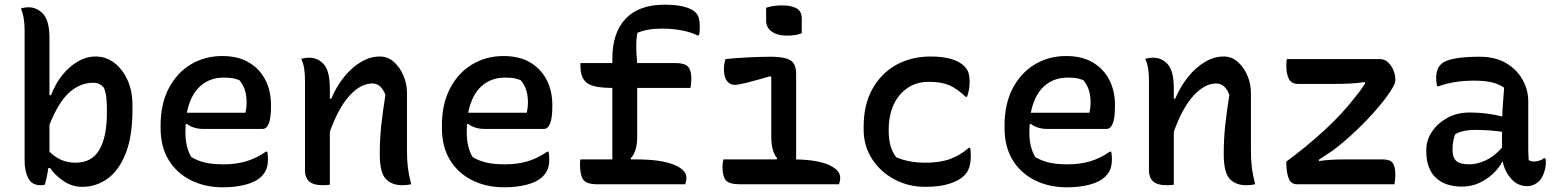

<svg xmlns="http://www.w3.org/2000/svg" viewBox="-20 -786 6640 819"><path d="M171 2Q167 3 162.5 3.5Q158 4 153 4Q116 4 100.5 -26Q85 -56 85 -99V-656Q85 -714 69 -750Q86 -755 101 -755Q138 -755 164.5 -726Q191 -697 191 -623V-380H198Q216 -429 246 -466Q276 -503 312.5 -524Q349 -545 388 -545Q432 -545 467.5 -518Q503 -491 524 -444.5Q545 -398 545 -338V-318Q545 -203 515.5 -130Q486 -57 437.5 -23Q389 11 331 11Q287 11 250 -14.5Q213 -40 194 -69H186Q181 -32 171 2ZM379 -433Q323 -433 277 -393Q231 -353 191 -254V-139Q214 -116 241 -104Q268 -92 303 -92Q371 -92 403.5 -146.5Q436 -201 436 -306V-316Q436 -348 433.5 -370.5Q431 -393 423 -412Q416 -421 405 -427Q394 -433 379 -433Z M928 -547Q995 -547 1041 -520Q1087 -493 1111.5 -446Q1136 -399 1136 -338V-333Q1136 -282 1126.5 -259Q1117 -236 1100 -236H848Q826 -236 807 -242Q788 -248 777 -258L772 -255Q771 -243 771 -229V-220Q771 -188 777.5 -162Q784 -136 796 -116Q823 -100 855 -92.5Q887 -85 934 -85Q987 -85 1030.5 -98Q1074 -111 1114 -139H1120Q1123 -126 1123 -108Q1123 -82 1116.5 -65Q1110 -48 1096 -34Q1072 -10 1028 1.5Q984 13 931 13Q855 13 794.5 -17Q734 -47 699.5 -103.5Q665 -160 665 -240V-250Q665 -343 700 -409.5Q735 -476 794.5 -511.5Q854 -547 928 -547ZM934 -455Q874 -455 833 -417.5Q792 -380 777 -305H1027Q1032 -327 1032 -347Q1032 -379 1024.5 -402Q1017 -425 1001 -444Q986 -450 972 -452.5Q958 -455 934 -455Z M1387 2Q1379 3 1372.5 3.5Q1366 4 1358 4Q1316 4 1298.5 -12.5Q1281 -29 1281 -58V-441Q1281 -471 1277.5 -493.5Q1274 -516 1265 -535Q1282 -540 1297 -540Q1337 -540 1362 -511Q1387 -482 1387 -408V-365H1393Q1415 -417 1447.5 -457.5Q1480 -498 1519.5 -521.5Q1559 -545 1600 -545Q1634 -545 1660 -522Q1686 -499 1701 -463.5Q1716 -428 1716 -390V-144Q1716 -101 1720 -70Q1724 -39 1734 0Q1717 4 1695 4Q1651 4 1625.5 -23Q1600 -50 1600 -129Q1600 -191 1606 -248.5Q1612 -306 1624 -381Q1606 -430 1568 -430Q1519 -430 1471.5 -378.5Q1424 -327 1387 -224Z M2128 -547Q2195 -547 2241 -520Q2287 -493 2311.5 -446Q2336 -399 2336 -338V-333Q2336 -282 2326.5 -259Q2317 -236 2300 -236H2048Q2026 -236 2007 -242Q1988 -248 1977 -258L1972 -255Q1971 -243 1971 -229V-220Q1971 -188 1977.5 -162Q1984 -136 1996 -116Q2023 -100 2055 -92.5Q2087 -85 2134 -85Q2187 -85 2230.5 -98Q2274 -111 2314 -139H2320Q2323 -126 2323 -108Q2323 -82 2316.5 -65Q2310 -48 2296 -34Q2272 -10 2228 1.5Q2184 13 2131 13Q2055 13 1994.5 -17Q1934 -47 1899.5 -103.5Q1865 -160 1865 -240V-250Q1865 -343 1900 -409.5Q1935 -476 1994.5 -511.5Q2054 -547 2128 -547ZM2134 -455Q2074 -455 2033 -417.5Q1992 -380 1977 -305H2227Q2232 -327 2232 -347Q2232 -379 2224.5 -402Q2217 -425 2201 -444Q2186 -450 2172 -452.5Q2158 -455 2134 -455Z M2456 -106H2592V-411Q2512 -411 2484 -432Q2456 -453 2456 -502V-517H2592V-536Q2592 -646 2648.5 -706Q2705 -766 2815 -766Q2868 -766 2901 -756.5Q2934 -747 2947 -733Q2957 -723 2961 -708.5Q2965 -694 2965 -675Q2965 -665 2964.5 -654Q2964 -643 2961 -635H2955Q2930 -648 2890 -656Q2850 -664 2804 -664Q2741 -664 2699 -646Q2694 -621 2694 -588Q2694 -555 2698 -517H2861Q2901 -517 2915 -501.5Q2929 -486 2929 -451Q2929 -440 2928 -429.5Q2927 -419 2925 -411H2698V-201Q2698 -140 2670 -110L2672 -106H2695Q2798 -106 2853 -84Q2908 -62 2908 -28Q2908 -20 2906.5 -13.5Q2905 -7 2903 0H2527Q2482 0 2468 -19.5Q2454 -39 2454 -88Q2454 -93 2454.5 -97.5Q2455 -102 2456 -106Z M3066 -106H3293L3295 -111Q3270 -140 3270 -203V-457L3266 -461Q3204 -443 3167 -433.5Q3130 -424 3113 -424Q3094 -424 3081 -440.5Q3068 -457 3068 -491Q3068 -515 3075 -534Q3122 -539 3176.5 -541.5Q3231 -544 3270 -544Q3325 -544 3350.5 -529.5Q3376 -515 3376 -471V-106Q3469 -104 3516.5 -82Q3564 -60 3564 -28Q3564 -20 3562.5 -13.5Q3561 -7 3559 0H3136Q3091 0 3076.5 -16.5Q3062 -33 3062 -73Q3062 -93 3066 -106ZM3248 -753Q3278 -763 3317 -763Q3355 -763 3377.5 -750.5Q3400 -738 3400 -708V-644Q3374 -634 3337 -634Q3297 -634 3272.5 -651Q3248 -668 3248 -698Z M3950 -545Q4002 -545 4038.5 -534Q4075 -523 4094 -503Q4106 -491 4111 -476Q4116 -461 4116 -435Q4116 -416 4113 -402Q4110 -388 4105 -373H4099Q4063 -408 4029 -422.5Q3995 -437 3942 -437Q3890 -437 3851.5 -411Q3813 -385 3792 -339.5Q3771 -294 3771 -235V-223Q3771 -194 3778 -166.5Q3785 -139 3803 -115Q3858 -92 3927 -92Q3989 -92 4032 -107.5Q4075 -123 4112 -155H4118Q4120 -148 4120.5 -139.5Q4121 -131 4121 -118Q4121 -93 4114.5 -72.5Q4108 -52 4093 -37Q4072 -16 4030.5 -2.5Q3989 11 3927 11Q3855 11 3795 -21Q3735 -53 3699.5 -108.5Q3664 -164 3664 -233V-246Q3664 -339 3701 -406Q3738 -473 3802.5 -509Q3867 -545 3950 -545Z M4528 -547Q4595 -547 4641 -520Q4687 -493 4711.5 -446Q4736 -399 4736 -338V-333Q4736 -282 4726.5 -259Q4717 -236 4700 -236H4448Q4426 -236 4407 -242Q4388 -248 4377 -258L4372 -255Q4371 -243 4371 -229V-220Q4371 -188 4377.5 -162Q4384 -136 4396 -116Q4423 -100 4455 -92.5Q4487 -85 4534 -85Q4587 -85 4630.5 -98Q4674 -111 4714 -139H4720Q4723 -126 4723 -108Q4723 -82 4716.5 -65Q4710 -48 4696 -34Q4672 -10 4628 1.5Q4584 13 4531 13Q4455 13 4394.5 -17Q4334 -47 4299.5 -103.5Q4265 -160 4265 -240V-250Q4265 -343 4300 -409.5Q4335 -476 4394.5 -511.5Q4454 -547 4528 -547ZM4534 -455Q4474 -455 4433 -417.5Q4392 -380 4377 -305H4627Q4632 -327 4632 -347Q4632 -379 4624.5 -402Q4617 -425 4601 -444Q4586 -450 4572 -452.5Q4558 -455 4534 -455Z M4987 2Q4979 3 4972.5 3.5Q4966 4 4958 4Q4916 4 4898.5 -12.5Q4881 -29 4881 -58V-441Q4881 -471 4877.5 -493.5Q4874 -516 4865 -535Q4882 -540 4897 -540Q4937 -540 4962 -511Q4987 -482 4987 -408V-365H4993Q5015 -417 5047.5 -457.5Q5080 -498 5119.5 -521.5Q5159 -545 5200 -545Q5234 -545 5260 -522Q5286 -499 5301 -463.5Q5316 -428 5316 -390V-144Q5316 -101 5320 -70Q5324 -39 5334 0Q5317 4 5295 4Q5251 4 5225.5 -23Q5200 -50 5200 -129Q5200 -191 5206 -248.5Q5212 -306 5224 -381Q5206 -430 5168 -430Q5119 -430 5071.5 -378.5Q5024 -327 4987 -224Z M5469 -534H5866Q5886 -534 5900.5 -520.5Q5915 -507 5923.5 -487Q5932 -467 5932 -447V-442Q5932 -429 5911 -396.5Q5890 -364 5852.5 -320.5Q5815 -277 5766.5 -230.5Q5718 -184 5664 -143Q5651 -134 5634 -123.5Q5617 -113 5606 -105V-99Q5632 -103 5659.5 -104.5Q5687 -106 5715 -106H5879Q5910 -106 5921 -90.5Q5932 -75 5932 -40Q5932 -30 5931 -19Q5930 -8 5928 0H5513Q5486 0 5476.5 -26.5Q5467 -53 5467 -88V-97Q5547 -155 5627 -228Q5707 -301 5763 -375Q5774 -388 5784.5 -402.5Q5795 -417 5803 -430L5802 -436Q5769 -431 5736 -429.5Q5703 -428 5667 -428H5517Q5489 -428 5478 -449Q5467 -470 5467 -507Q5467 -515 5467.5 -521.5Q5468 -528 5469 -534Z M6499 -353V-152Q6499 -139 6499.5 -127Q6500 -115 6501 -103Q6510 -97 6523 -97Q6534 -97 6545.5 -100.5Q6557 -104 6566 -111H6572Q6573 -107 6573.5 -103Q6574 -99 6574 -94Q6574 -71 6566 -49Q6558 -27 6547 -15Q6523 8 6495 8Q6454 8 6426.5 -23Q6399 -54 6390 -96H6388Q6374 -69 6348.5 -45Q6323 -21 6289.5 -5.5Q6256 10 6216 10Q6144 10 6104 -28.5Q6064 -67 6064 -141V-147Q6064 -188 6088 -224Q6112 -260 6153.5 -283Q6195 -306 6247 -306Q6289 -306 6326 -301Q6363 -296 6388 -289Q6389 -322 6391.5 -351Q6394 -380 6396 -412Q6371 -429 6340.5 -435.5Q6310 -442 6268 -442Q6224 -442 6187 -436Q6150 -430 6116 -418H6110Q6109 -426 6107.5 -434.5Q6106 -443 6106 -453Q6106 -471 6111 -486.5Q6116 -502 6127 -512Q6159 -544 6291 -544Q6358 -544 6404 -517Q6450 -490 6474.5 -446.5Q6499 -403 6499 -353ZM6176 -146Q6176 -113 6192.5 -99Q6209 -85 6247 -85Q6280 -85 6316.5 -101.5Q6353 -118 6387 -156V-224Q6358 -228 6329 -230Q6300 -232 6274 -232Q6218 -232 6187 -213Q6182 -199 6179 -183.5Q6176 -168 6176 -149Z"/></svg>

Font: Recursive Mn Csl St Med
Style: Regular
Weight: 500
Monospace: yes
Version: Version 1.079;hotconv 1.0.112;makeotfexe 2.5.65598; ttfautoh